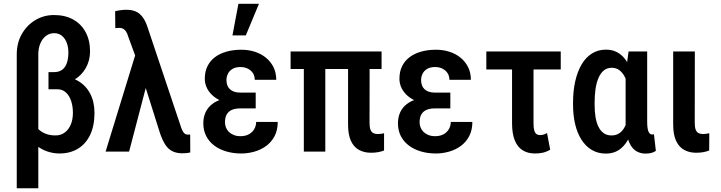

<svg xmlns="http://www.w3.org/2000/svg" viewBox="-20 -800 3802 1013"><path d="M235.8 -397H293.5Q351.1 -397 392.6 -372.6Q434.1 -348.1 456.3 -304.9Q478.5 -261.7 478.5 -204.6Q478.5 -136.2 455.6 -88.4Q432.6 -40.5 391.1 -15.4Q349.6 9.8 293.5 9.8Q260.7 9.8 228 -1.5Q195.3 -12.7 168.2 -36.1Q141.1 -59.6 125 -96.4Q108.9 -133.3 108.9 -184.1L150.4 -196.3Q150.4 -166 165 -140.9Q179.7 -115.7 207.3 -100.6Q234.9 -85.4 272.5 -85.4Q301.3 -85.4 322 -101.1Q342.8 -116.7 353.8 -143.6Q364.7 -170.4 364.7 -204.6Q364.7 -239.3 355.2 -267.6Q345.7 -295.9 327.4 -312.5Q309.1 -329.1 282.2 -329.1H235.8ZM265.1 -720.7Q323.2 -720.7 365.7 -697.3Q408.2 -673.8 431.6 -630.6Q455.1 -587.4 455.1 -528.8Q455.1 -480.5 432.4 -440.7Q409.7 -400.9 368.9 -377.4Q328.1 -354 274.9 -354H235.8V-419.4H263.7Q291.5 -419.4 308.3 -432.1Q325.2 -444.8 333 -468.5Q340.8 -492.2 340.8 -523.9Q340.8 -550.3 332.5 -573.2Q324.2 -596.2 307.4 -610.6Q290.5 -625 265.6 -625Q241.7 -625 222.9 -610.8Q204.1 -596.7 193.1 -571.5Q182.1 -546.4 182.1 -513.2V193.4H68.4V-513.2Q68.4 -573.7 95.2 -620.6Q122.1 -667.5 166.7 -694.1Q211.4 -720.7 265.1 -720.7Z M756.3 -363.8 661.1 0H537.1L703.1 -540.5L780.3 -537.1ZM647 -748.5Q669.4 -748.5 686.8 -742.9Q704.1 -737.3 717.3 -726.1Q730.5 -714.8 739.7 -699.2Q749 -683.6 755.9 -664.1L932.1 -138.2Q936.5 -123.5 941.7 -112.5Q946.8 -101.6 953.6 -95.7Q960.4 -89.8 969.7 -89.8Q973.6 -89.8 976.8 -89.8Q980 -89.8 983.4 -90.3L983.9 4.4Q976.6 6.3 966.1 7.6Q955.6 8.8 942.4 8.8Q912.6 8.8 890.9 -1.5Q869.1 -11.7 853.5 -34.7Q837.9 -57.6 824.7 -95.7L705.6 -473.1L656.7 -606.4Q651.9 -623.5 645 -633.8Q638.2 -644 629.6 -648.4Q621.1 -652.8 610.8 -652.8Q606 -652.8 600.1 -652.6Q594.2 -652.3 588.4 -651.4L587.4 -740.7Q598.6 -744.1 616.5 -746.3Q634.3 -748.5 647 -748.5Z M1227.5 -286.6H1329.1V-228H1246.6Q1221.7 -228 1203.9 -220.5Q1186 -212.9 1176.5 -196.8Q1167 -180.7 1167 -154.8Q1167 -140.6 1172.1 -127.4Q1177.2 -114.3 1187.7 -104Q1198.2 -93.8 1213.6 -87.6Q1229 -81.5 1249 -81.5Q1275.4 -81.5 1293.9 -92Q1312.5 -102.5 1322 -119.9Q1331.5 -137.2 1331.5 -156.7H1445.3Q1445.3 -113.3 1428.7 -81.8Q1412.1 -50.3 1384.5 -30Q1356.9 -9.8 1322.5 0Q1288.1 9.8 1252.9 9.8Q1210.4 9.8 1173.8 -1Q1137.2 -11.7 1110.1 -32.2Q1083 -52.7 1067.9 -82.3Q1052.7 -111.8 1052.7 -148.9Q1052.7 -182.1 1064.7 -207.8Q1076.7 -233.4 1099.6 -251Q1122.6 -268.6 1154.8 -277.6Q1187 -286.6 1227.5 -286.6ZM1329.1 -252.4H1228Q1190.9 -252.4 1160.4 -262.7Q1129.9 -272.9 1107.4 -291.3Q1085 -309.6 1072.8 -333.5Q1060.5 -357.4 1060.5 -384.3Q1060.5 -421.9 1074.5 -450.4Q1088.4 -479 1114 -498.3Q1139.6 -517.6 1175 -527.6Q1210.4 -537.6 1253.4 -537.6Q1291.5 -537.6 1324.7 -526.9Q1357.9 -516.1 1383.3 -495.4Q1408.7 -474.6 1423.1 -445.3Q1437.5 -416 1437.5 -378.9H1324.2Q1324.2 -398.9 1314.5 -414.1Q1304.7 -429.2 1287.6 -437.7Q1270.5 -446.3 1249 -446.3Q1223.1 -446.3 1206.8 -436.5Q1190.4 -426.8 1182.6 -410.9Q1174.8 -395 1174.8 -377.9Q1174.8 -363.3 1179 -351.1Q1183.1 -338.9 1192.1 -330.1Q1201.2 -321.3 1214.6 -316.4Q1228 -311.5 1246.6 -311.5H1329.1ZM1206.5 -613.3 1237.8 -779.8H1346.2L1276.9 -613.3Z M1993.2 -528.3V-436H1513.2V-528.3ZM1696.3 -528.3V0H1583V-528.3ZM1816.4 -528.3H1930.2L1929.7 -151.4Q1929.7 -127.4 1935.1 -114.7Q1940.4 -102.1 1950.2 -97.4Q1960 -92.8 1973.1 -92.8Q1983.4 -92.8 1992.7 -94.2Q2002 -95.7 2006.3 -97.2V-5.9Q1993.7 -1 1977.1 2.4Q1960.4 5.9 1937 5.9Q1901.9 5.9 1874.5 -8.8Q1847.2 -23.4 1831.8 -56.2Q1816.4 -88.9 1816.4 -143.6Z M2254.4 -286.6H2356V-228H2273.4Q2248.5 -228 2230.7 -220.5Q2212.9 -212.9 2203.4 -196.8Q2193.8 -180.7 2193.8 -154.8Q2193.8 -140.6 2199 -127.4Q2204.1 -114.3 2214.6 -104Q2225.1 -93.8 2240.5 -87.6Q2255.9 -81.5 2275.9 -81.5Q2302.2 -81.5 2320.8 -92Q2339.4 -102.5 2348.9 -119.9Q2358.4 -137.2 2358.4 -156.7H2472.2Q2472.2 -113.3 2455.6 -81.8Q2439 -50.3 2411.4 -30Q2383.8 -9.8 2349.4 0Q2314.9 9.8 2279.8 9.8Q2237.3 9.8 2200.7 -1Q2164.1 -11.7 2137 -32.2Q2109.9 -52.7 2094.7 -82.3Q2079.6 -111.8 2079.6 -148.9Q2079.6 -182.1 2091.6 -207.8Q2103.5 -233.4 2126.5 -251Q2149.4 -268.6 2181.6 -277.6Q2213.9 -286.6 2254.4 -286.6ZM2356 -252.4H2254.9Q2217.8 -252.4 2187.3 -262.7Q2156.7 -272.9 2134.3 -291.3Q2111.8 -309.6 2099.6 -333.5Q2087.4 -357.4 2087.4 -384.3Q2087.4 -421.9 2101.3 -450.4Q2115.2 -479 2140.9 -498.3Q2166.5 -517.6 2201.9 -527.6Q2237.3 -537.6 2280.3 -537.6Q2318.4 -537.6 2351.6 -526.9Q2384.8 -516.1 2410.2 -495.4Q2435.5 -474.6 2450 -445.3Q2464.4 -416 2464.4 -378.9H2351.1Q2351.1 -398.9 2341.3 -414.1Q2331.5 -429.2 2314.5 -437.7Q2297.4 -446.3 2275.9 -446.3Q2250 -446.3 2233.6 -436.5Q2217.3 -426.8 2209.5 -410.9Q2201.7 -395 2201.7 -377.9Q2201.7 -363.3 2205.8 -351.1Q2210 -338.9 2219 -330.1Q2228 -321.3 2241.5 -316.4Q2254.9 -311.5 2273.4 -311.5H2356Z M2938.5 -528.3V-433.6H2545.9V-528.3ZM2681.6 -528.3H2794.9V-147.5Q2794.9 -124 2799.1 -110.8Q2803.2 -97.7 2810.8 -92.5Q2818.4 -87.4 2828.1 -87.4Q2840.8 -87.4 2849.9 -90.6Q2858.9 -93.8 2866.2 -98.1L2882.8 -10.3Q2861.8 2 2842.8 5.9Q2823.7 9.8 2801.8 9.8Q2764.6 9.8 2737.5 -7.1Q2710.4 -23.9 2696 -59.3Q2681.6 -94.7 2681.6 -150.4Z M3003.4 -248V-258.3Q3003.4 -319.8 3014.9 -370.8Q3026.4 -421.9 3048.3 -459.5Q3070.3 -497.1 3102.8 -517.6Q3135.3 -538.1 3177.7 -538.1Q3209 -538.1 3233.6 -525.6Q3258.3 -513.2 3276.6 -490Q3294.9 -466.8 3307.6 -434.3Q3320.3 -401.9 3328.1 -361.3Q3335.9 -320.8 3340.3 -273.9V-246.6Q3335 -189.5 3323.5 -142.6Q3312 -95.7 3292.7 -61.5Q3273.4 -27.3 3244.9 -8.5Q3216.3 10.3 3176.8 10.3Q3134.8 10.3 3102.5 -8.8Q3070.3 -27.8 3048.1 -62.5Q3025.9 -97.2 3014.6 -144.3Q3003.4 -191.4 3003.4 -248ZM3117.2 -257.8V-247.6Q3117.2 -213.4 3121.8 -183.8Q3126.5 -154.3 3137 -132.3Q3147.5 -110.4 3164.6 -97.9Q3181.6 -85.4 3206.5 -85.4Q3231 -85.4 3248 -97.4Q3265.1 -109.4 3276.4 -130.9Q3287.6 -152.3 3294.7 -180.4Q3301.8 -208.5 3306.6 -240.7V-274.4Q3303.2 -308.6 3296.1 -338.9Q3289.1 -369.1 3277.3 -392.6Q3265.6 -416 3248.5 -429.2Q3231.4 -442.4 3207.5 -442.4Q3182.1 -442.4 3165 -427.7Q3147.9 -413.1 3137.2 -387.7Q3126.5 -362.3 3121.8 -328.9Q3117.2 -295.4 3117.2 -257.8ZM3296.4 -528.3H3394.5V-158.7Q3394.5 -138.2 3396.5 -125Q3398.4 -111.8 3402.1 -104.2Q3405.8 -96.7 3410.6 -93.5Q3415.5 -90.3 3421.4 -90.3Q3424.8 -90.3 3426.8 -90.8Q3428.7 -91.3 3430.2 -92.3L3440.4 -3.9Q3426.8 4.9 3413.6 7.6Q3400.4 10.3 3385.7 10.3Q3363.3 10.3 3345 1.7Q3326.7 -6.8 3313.2 -25.1Q3299.8 -43.5 3291.5 -72.3Q3283.2 -101.1 3280.8 -141.1V-414.6Z M3531.7 -528.3H3646L3645.5 -151.4Q3645.5 -127.4 3650.9 -114.7Q3656.2 -102.1 3666 -97.4Q3675.8 -92.8 3689 -92.8Q3698.7 -92.8 3708 -94.2Q3717.3 -95.7 3722.2 -97.2L3721.7 -5.9Q3709.5 -1 3692.9 2.4Q3676.3 5.9 3652.3 5.9Q3617.7 5.9 3590.3 -8.8Q3563 -23.4 3547.4 -56.2Q3531.7 -88.9 3531.7 -143.6Z"/></svg>

Font: Roboto Condensed Medium
Style: Regular
Weight: 500
Designer: Christian Robertson
Foundry: Google
Version: Version 3.0